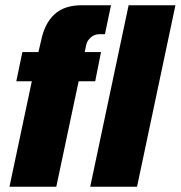

<svg xmlns="http://www.w3.org/2000/svg" viewBox="-20 -710 687 730"><path d="M101 -401H42L65 -512H126L136 -554Q149 -620 186.5 -655Q224 -690 290 -690H402L379 -580H358Q339 -580 325 -567.5Q311 -555 308 -540L302 -512H364L342 -401H279L194 0H16ZM469 -690H647L501 0H323Z"/></svg>

Font: Decalotype Black Italic
Style: Regular
Weight: 900
Italic angle: -12°
Designer: Alfredo Marco Pradil
Foundry: Alfredo Marco Pradil
Version: Version 1.0